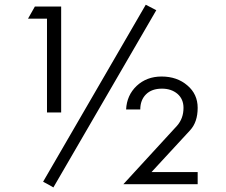

<svg xmlns="http://www.w3.org/2000/svg" viewBox="-20 -1112 964 820"><path d="M180.7 -1032.2Q161.1 -1032.2 99.6 -1032.2Q107.4 -1044.9 128.9 -1084Q157.2 -1084 241.2 -1084Q241.2 -970.7 241.2 -631.8Q225.6 -631.8 180.7 -631.8Q180.7 -732.4 180.7 -1032.2ZM627 -377Q675.8 -377 824.2 -377Q824.2 -364.3 824.2 -325.2Q745.1 -325.2 506.8 -325.2Q564.5 -387.7 736.3 -575.2Q763.7 -606.4 763.7 -651.4Q763.7 -688.5 738.3 -710.9Q711.9 -733.4 671.9 -733.4Q627.9 -733.4 603.5 -709Q579.1 -684.6 579.1 -644.5Q558.6 -644.5 518.6 -644.5Q521.5 -705.1 563.5 -745.1Q606.4 -785.2 669.9 -785.2Q736.3 -785.2 780.3 -747.1Q824.2 -710 824.2 -651.4Q824.2 -590.8 792 -555.7Q737.3 -496.1 627 -377ZM602.5 -1091.8Q614.3 -1085.9 647.5 -1068.4Q537.1 -878.9 208 -311.5Q197.3 -318.4 164.1 -335.9Q273.4 -525.4 602.5 -1091.8Z"/></svg>

Font: Das Gitter
Style: Book
Weight: 400
Version: Version 006.000